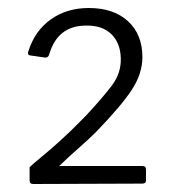

<svg xmlns="http://www.w3.org/2000/svg" viewBox="-20 -890 440 480"><path d="M54 -472Q62 -480 83.5 -497.5Q105 -515 132.5 -540Q160 -565 187 -593Q190 -596 195 -601Q236 -645 259.5 -676Q283 -707 282 -744Q281 -783 258 -805Q235 -827 195 -826Q124 -826 103 -754Q101 -746 93 -746L59 -751Q47 -751 51 -762Q67 -813 107 -841.5Q147 -870 202 -870Q264 -870 300 -837Q336 -804 336 -747Q336 -706 309.5 -665.5Q283 -625 220 -560Q201 -541 178 -521Q155 -501 128 -475H336Q345 -475 345 -466V-439Q345 -431 336 -431L63 -430Q54 -430 54 -439Z"/></svg>

Font: Gowun Dodum
Style: Regular
Weight: 400
Designer: Yanghee Ryu
Foundry: Yanghee Ryu
Version: Version 2.000